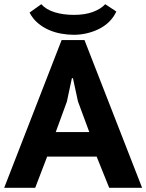

<svg xmlns="http://www.w3.org/2000/svg" viewBox="-20 -896 698 916"><path d="M441 -149H205L148 0H0L274 -705H383L658 0H501ZM246 -266H406L352 -412L328 -523H323L299 -411ZM177 -876Q200 -850 241 -837.5Q282 -825 333 -825Q385 -825 423 -839Q461 -853 482 -876L535 -841Q522 -813 500.5 -792Q479 -771 451.5 -757.5Q424 -744 393.5 -737Q363 -730 332 -730Q303 -730 272 -735.5Q241 -741 212.5 -753.5Q184 -766 160 -786.5Q136 -807 121 -836Z"/></svg>

Font: PT Sans Caption
Style: Bold
Weight: 700
Designer: A.Korolkova, O.Umpeleva, V.Yefimov
Foundry: ParaType Ltd
Version: Version 2.003W OFL